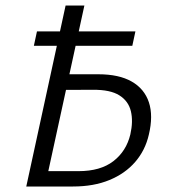

<svg xmlns="http://www.w3.org/2000/svg" viewBox="-20 -678 622 698"><path d="M103.1 -511.4 114.4 -563.9H472.3L461 -511.4ZM75.5 0 218.5 -658H286.8L155.6 -55.8H265.6Q345.1 -55.8 392.2 -92.1Q439.3 -128.5 453.9 -189.5Q464.6 -237 455.8 -273.7Q447 -310.5 414 -331.3Q381 -352.2 317.4 -351.6L193.6 -351.1L202.4 -408H337.5Q412.5 -408 458.7 -381.6Q505 -355.2 521.3 -306.1Q537.5 -257 521.1 -188.5Q508.1 -131.6 471.5 -89.3Q434.8 -46.9 377.8 -23.5Q320.8 0 245.5 0Z"/></svg>

Font: Ysabeau
Style: Bold Italic
Weight: 700
Italic angle: -12°
Designer: Christian Thalmann (Catharsis Fonts)
Version: Version 2.002